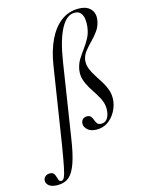

<svg xmlns="http://www.w3.org/2000/svg" viewBox="-261 -808 862 1164"><g transform="rotate(-15 169.5 -225.5)"><path d="M-46 275Q-84 275 -101.5 260.5Q-119 246 -117 227Q-116 213 -105 203.5Q-94 194 -77 194Q-59 194 -52 203.5Q-45 213 -42 225Q-39 237 -35 246.5Q-31 256 -18 256Q-8 256 0 239Q8 222 17 177Q26 132 40 47L115 -434Q129 -523 160.5 -588.5Q192 -654 239.5 -690Q287 -726 349 -726Q387 -726 409 -712Q431 -698 439 -676.5Q447 -655 443 -630Q438 -595 419 -567.5Q400 -540 376 -516Q352 -492 333 -468Q314 -444 309 -416Q305 -387 315.5 -360Q326 -333 343.5 -306.5Q361 -280 378 -252Q395 -224 404.5 -193.5Q414 -163 409 -126Q404 -93 386 -61.5Q368 -30 338.5 -9.5Q309 11 269 11Q231 11 212 -7Q193 -25 193 -44Q193 -60 202.5 -71Q212 -82 230 -82Q247 -82 255 -72Q263 -62 267.5 -48.5Q272 -35 279.5 -25.5Q287 -16 305 -16Q328 -16 341 -33.5Q354 -51 357 -78Q361 -111 351 -139Q341 -167 323.5 -193.5Q306 -220 289.5 -247Q273 -274 263.5 -303Q254 -332 259 -366Q265 -401 281.5 -428Q298 -455 317.5 -481Q337 -507 353 -536.5Q369 -566 374 -606Q377 -631 374 -654Q371 -677 358.5 -692.5Q346 -708 320 -708Q270 -708 233.5 -639.5Q197 -571 177 -443L105 21Q91 116 71.5 172Q52 228 24.5 251.5Q-3 275 -46 275Z"/></g></svg>

Font: Cormorant Medium
Style: Italic
Weight: 500
Italic angle: -10°
Designer: Christian Thalmann (Catharsis Fonts)
Foundry: Catharsis Fonts
Version: Version 4.000